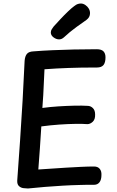

<svg xmlns="http://www.w3.org/2000/svg" viewBox="-20 -1057 667 1092"><path d="M139 15Q128 15 113 13Q98 11 87.5 1Q77 -9 78 -30Q86 -141 94 -255.5Q102 -370 108.5 -485Q115 -600 120 -711Q122 -737 133 -750.5Q144 -764 172 -765Q222 -769 279 -771.5Q336 -774 399 -775.5Q462 -777 530 -777Q557 -777 568.5 -765Q580 -753 580 -731Q580 -701 568.5 -687Q557 -673 531 -673Q484 -673 444.5 -672.5Q405 -672 370 -670.5Q335 -669 302 -667.5Q269 -666 233 -663Q231 -626 229.5 -589Q228 -552 226 -516Q224 -480 221 -443Q265 -449 312 -452Q359 -455 403 -456Q447 -457 478 -455Q495 -455 508 -442.5Q521 -430 521 -406Q522 -378 507.5 -364.5Q493 -351 477 -351Q452 -353 410 -352.5Q368 -352 317.5 -348.5Q267 -345 215 -338Q211 -276 207 -214.5Q203 -153 198 -93Q233 -95 273.5 -98Q314 -101 357 -103.5Q400 -106 440.5 -108Q481 -110 515 -110Q536 -110 547 -97Q558 -84 557 -62Q557 -35 546 -20.5Q535 -6 515 -6Q495 -6 474.5 -6Q454 -6 434 -5Q387 -4 336.5 -1Q286 2 236 6Q186 10 139 15ZM316 -833Q300 -833 284.5 -844.5Q269 -856 269 -872Q269 -882 274 -890Q279 -898 285 -906Q303 -926 324.5 -949Q346 -972 367.5 -992.5Q389 -1013 403 -1023Q413 -1031 422 -1034Q431 -1037 440 -1037Q453 -1037 465.5 -1028.5Q478 -1020 485 -1008Q492 -996 492 -982Q492 -959 472 -944Q453 -931 415 -903.5Q377 -876 344 -845Q331 -833 316 -833Z"/></svg>

Font: Playpen Sans Medium
Style: Regular
Weight: 500
Designer: Laura Meseguer, Veronika Burian, José Scaglione
Foundry: TypeTogether
Version: Version 1.001